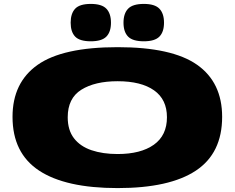

<svg xmlns="http://www.w3.org/2000/svg" viewBox="-20 -951 1199 981"><path d="M581 10Q315 10 179.5 -79.5Q44 -169 44 -354Q44 -529 172 -619.5Q300 -710 581 -710Q859 -710 987 -620Q1115 -530 1115 -354Q1115 -168 980.5 -79Q846 10 581 10ZM581 -164Q699 -164 766 -211.5Q833 -259 833 -352Q833 -443 767 -489.5Q701 -536 581 -536Q465 -536 395.5 -492.5Q326 -449 326 -352Q326 -286 358 -244.5Q390 -203 447.5 -183.5Q505 -164 581 -164ZM715 -740Q658 -740 634.5 -764Q611 -788 611 -835Q611 -882 634.5 -906.5Q658 -931 715 -931Q771 -931 794.5 -906.5Q818 -882 818 -835Q818 -788 794.5 -764Q771 -740 715 -740ZM444 -740Q387 -740 364 -764Q341 -788 341 -835Q341 -882 364 -906.5Q387 -931 444 -931Q500 -931 523.5 -906.5Q547 -882 547 -835Q547 -788 523.5 -764Q500 -740 444 -740Z"/></svg>

Font: Georama Extra Expanded ExtraBold
Style: Regular
Weight: 800
Width: 8
Designer: Jean-Baptiste Levee
Foundry: Production Type
Version: Version 1.000